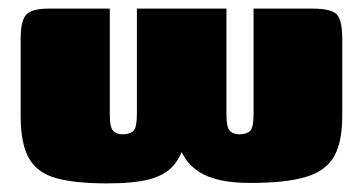

<svg xmlns="http://www.w3.org/2000/svg" viewBox="-20 -419 843 446"><path d="M229 7Q155 7 111 -5Q67 -17 47.5 -51Q28 -85 28 -149V-329Q28 -371 41 -385Q54 -399 93 -399H235V-153Q235 -123 243 -115Q251 -107 264 -107Q282 -107 290 -115Q298 -123 298 -154V-399H506V-153Q506 -123 514 -115Q522 -107 535 -107Q553 -107 561 -115Q569 -123 569 -154V-399H705Q749 -399 762 -386Q775 -373 775 -329V-149Q775 -89 756 -55.5Q737 -22 690.5 -8Q644 6 561 6Q482 6 442 -20Q402 -46 393 -95H412Q402 -56 382.5 -34Q363 -12 327 -2.5Q291 7 229 7Z"/></svg>

Font: Genos Black
Style: Regular
Weight: 900
Designer: Robert E. Leuschke
Foundry: Robert E. Leuschke
Version: Version 1.010